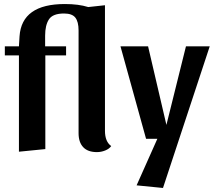

<svg xmlns="http://www.w3.org/2000/svg" viewBox="-20 -740 1061 953"><path d="M532 -15Q522 -1 502 7Q482 15 461 15Q416 15 393 -9.5Q370 -34 370 -79V-589Q370 -632 354 -652.5Q338 -673 298 -673Q242 -673 223 -644Q204 -615 204 -563V-510H308V-465H205V0L74 13V-465H4V-510H74L77 -560Q88 -720 302 -720Q370 -720 418 -705L501 -714V-91Q501 -37 532 -15Z M761 -51H705L578 -510H715L806 -120L903 -510H1021L789 193L658 180Z"/></svg>

Font: Sansita Medium
Style: Regular
Weight: 500
Designer: Pablo Cosgaya
Foundry: Omnibus-Type
Version: Version 1.006